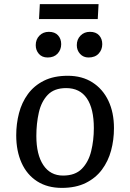

<svg xmlns="http://www.w3.org/2000/svg" viewBox="-20 -901 634 935"><path d="M281 14Q211 14 161 -18Q111 -50 85 -108Q59 -166 59 -242Q59 -298 72.5 -350Q86 -402 116 -443Q146 -484 194 -508Q242 -532 310 -532Q380 -532 430.5 -499.5Q481 -467 508 -410Q535 -353 535 -277Q535 -220 521 -168Q507 -116 476.5 -75Q446 -34 397.5 -10Q349 14 281 14ZM287 -46Q346 -46 378.5 -79Q411 -112 424 -165Q437 -218 437 -277Q437 -372 403 -422Q369 -472 302 -472Q244 -472 212.5 -439Q181 -406 169 -352.5Q157 -299 157 -239Q157 -148 191 -97Q225 -46 287 -46ZM154 -681Q154 -709 172 -727.5Q190 -746 218 -746Q247 -746 262.5 -729Q278 -712 278 -686Q278 -659 260.5 -640Q243 -621 212 -621Q185 -621 169.5 -638.5Q154 -656 154 -681ZM354 -681Q354 -709 372 -727.5Q390 -746 418 -746Q447 -746 462.5 -729Q478 -712 478 -686Q478 -659 460.5 -640Q443 -621 411 -621Q386 -621 370 -638.5Q354 -656 354 -681ZM174 -881H460L456 -808H170Z"/></svg>

Font: Literata 7pt
Style: Italic
Weight: 400
Italic angle: -2°
Designer: Latin by Veronika Burian and Jose Scaglione. Greek by Irene Vlachou. Cyrillic by Vera Evstafieva
Foundry: TypeTogether
Version: Version 3.002